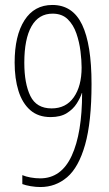

<svg xmlns="http://www.w3.org/2000/svg" viewBox="-20 -744 441 774"><path d="M349 -406Q349 -252 323 -160.5Q297 -69 250.5 -29.5Q204 10 143 10Q124 10 103.5 6.5Q83 3 70 -2V-38Q84 -32 103.5 -28.5Q123 -25 142 -25Q227 -25 269 -116Q311 -207 311 -369H310Q304 -350 289.5 -327Q275 -304 249.5 -288Q224 -272 184 -272Q134 -272 102 -300Q70 -328 54.5 -377.5Q39 -427 39 -492Q39 -600 78.5 -662Q118 -724 191 -724Q273 -724 311 -644.5Q349 -565 349 -406ZM192 -689Q136 -689 107 -638Q78 -587 78 -491Q78 -407 102.5 -357Q127 -307 188 -307Q246 -307 277.5 -352Q309 -397 309 -472Q309 -500 304.5 -537Q300 -574 288 -609Q276 -644 253 -666.5Q230 -689 192 -689Z"/></svg>

Font: Noto Sans Gujarati UI ExtraCondensed ExtraLight
Style: Regular
Weight: 200
Width: 2
Designer: Jelle Bosma - Monotype Design Team, Universal Thirst
Foundry: Monotype Imaging Inc.
Version: Version 2.106; ttfautohint (v1.8.4.7-5d5b)